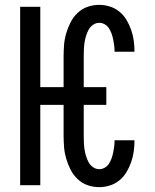

<svg xmlns="http://www.w3.org/2000/svg" viewBox="-20 -763 640 791"><path d="M389 8Q364 8 341 0Q318 -8 300 -25Q282 -42 271 -63.5Q260 -85 253 -108.5Q246 -132 244 -156Q242 -180 242 -205V-331H146V0H63V-735H146V-404H242V-530Q242 -555 244 -579Q246 -603 253 -626.5Q260 -650 271 -671.5Q282 -693 300 -710Q318 -727 341 -735Q364 -743 389 -743Q411 -743 433 -736Q455 -729 472.5 -714.5Q490 -700 501.5 -680.5Q513 -661 520.5 -639.5Q528 -618 531 -595.5Q534 -573 534 -550H452Q452 -563 450.5 -575Q449 -587 446.5 -599.5Q444 -612 440 -623.5Q436 -635 429.5 -645.5Q423 -656 412 -662.5Q401 -669 389 -669Q375 -669 363 -660.5Q351 -652 344.5 -639.5Q338 -627 334 -613.5Q330 -600 328 -586Q326 -572 325.5 -558Q325 -544 325 -530V-404H418V-331H325V-205Q325 -191 325.5 -177Q326 -163 328 -149Q330 -135 334 -121.5Q338 -108 344.5 -95.5Q351 -83 363 -74.5Q375 -66 389 -66Q401 -66 412 -72.5Q423 -79 429.5 -89.5Q436 -100 440 -111.5Q444 -123 446.5 -135.5Q449 -148 450.5 -160Q452 -172 452 -185H534Q534 -162 531 -139.5Q528 -117 520.5 -95.5Q513 -74 501.5 -54.5Q490 -35 472.5 -20.5Q455 -6 433 1Q411 8 389 8Z"/></svg>

Font: Iosevka SS04 Extended
Style: Regular
Weight: 400
Width: 7
Monospace: yes
Designer: Belleve Invis
Foundry: Belleve Invis
Version: Version 19.0.0; ttfautohint (v1.8.4)